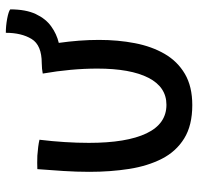

<svg xmlns="http://www.w3.org/2000/svg" viewBox="-30 -642 696 676"><g transform="rotate(-90 318.0 -304.0)"><path d="M397 -501.5Q404 -503 414 -504Q424 -505 433.5 -505Q497 -505 518.8 -540.8Q540.5 -576.5 540.5 -631.5Q564.5 -631.5 590 -626.8Q615.5 -622 623 -616Q623 -561 606.5 -526Q590 -491 563.2 -471.8Q536.5 -452.5 505 -445Q510 -409.5 512.8 -373.8Q515.5 -338 515.5 -303.5Q515.5 -236.5 504 -177Q492.5 -117.5 466.2 -72.2Q440 -27 395.8 -1Q351.5 25 286 25Q214.5 25 168.5 -3.5Q122.5 -32 97 -82Q71.5 -132 61.2 -197.5Q51 -263 51 -337.5Q51 -382.5 54 -429.2Q57 -476 60.5 -520.5Q69 -521 82.8 -521Q96.5 -521 108 -520.5Q123.5 -519.5 138.8 -517.5Q154 -515.5 164 -513Q158.5 -468 155.8 -424Q153 -380 153 -339Q153 -206.5 186.5 -136.2Q220 -66 287 -66Q349.5 -66 382 -129.2Q414.5 -192.5 414.5 -309.5Q414.5 -401 397 -501.5Z"/></g></svg>

Font: Grandstander
Style: Regular
Weight: 400
Designer: Tyler Finck
Foundry: Etcetera Type Co
Version: Version 1.200; ttfautohint (v1.8.3)